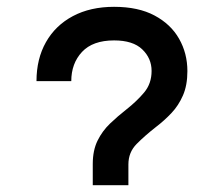

<svg xmlns="http://www.w3.org/2000/svg" viewBox="-20 -543 656 563"><path d="M252 0V-62Q252 -102 266 -130.5Q280 -159 302.8 -180.8Q325.5 -202.5 350.5 -222Q381 -246 402.8 -272Q424.5 -298 424.5 -335Q424.5 -372 397.2 -398.2Q370 -424.5 314.5 -424.5Q252 -424.5 220.5 -390.8Q189 -357 189 -305H87Q87 -370.5 114.8 -419.5Q142.5 -468.5 193.8 -495.8Q245 -523 314.5 -523Q385.5 -523 433.2 -497.5Q481 -472 505.2 -429.2Q529.5 -386.5 529.5 -334.5Q529.5 -293 516.5 -263.2Q503.5 -233.5 483 -211.8Q462.5 -190 439 -172Q405 -145.5 380.8 -121Q356.5 -96.5 356.5 -61V0Z"/></svg>

Font: Overpass Mono Light SemiBold
Style: Regular
Weight: 600
Monospace: yes
Version: Version 4.000